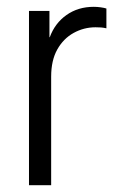

<svg xmlns="http://www.w3.org/2000/svg" viewBox="-20 -543 350 563"><path d="M65 0V-511H125V-434H126Q141 -475 175 -499Q209 -523 255 -523Q265 -523 275.5 -521.5Q286 -520 292 -518V-460Q283 -462 276 -462.5Q269 -463 260 -463Q226 -463 196 -446.5Q166 -430 148 -398Q130 -366 130 -318V0Z"/></svg>

Font: TikTok Sans 24pt Light
Style: Regular
Weight: 300
Version: Version 4.000